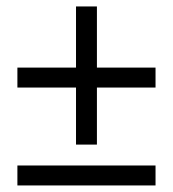

<svg xmlns="http://www.w3.org/2000/svg" viewBox="-20 -566 528 586"><path d="M212 -298.8H33.1V-359.7H212V-546.3H275.8V-359.7H454.7V-298.8H275.8V-124.7H212ZM33.1 -60.9H454.7V0H33.1Z"/></svg>

Font: Namteng
Style: Regular
Weight: 400
Designer: Khon Soe Zaw Thu
Foundry: MPUA
Version: Version 1.03 June 17, 2016